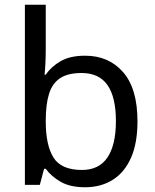

<svg xmlns="http://www.w3.org/2000/svg" viewBox="-20 -780 655 810"><path d="M173 -575Q173 -541 171.5 -511.5Q170 -482 168 -465H173Q196 -499 236 -522Q276 -545 339 -545Q439 -545 499.5 -475.5Q560 -406 560 -268Q560 -176 532.5 -114Q505 -52 455 -21Q405 10 339 10Q276 10 236 -13Q196 -36 173 -68H166L148 0H85V-760H173ZM324 -472Q267 -472 234 -450.5Q201 -429 187 -384.5Q173 -340 173 -271V-267Q173 -168 205.5 -115.5Q238 -63 326 -63Q398 -63 433.5 -116Q469 -169 469 -269Q469 -370 433.5 -421Q398 -472 324 -472Z"/></svg>

Font: utelugu25
Style: Book
Weight: 400
Designer: Jelle Bosma - Monotype Design Team
Foundry: Monotype Imaging Inc.
Version: Version 2.003